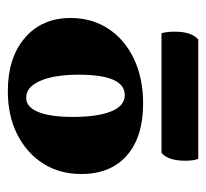

<svg xmlns="http://www.w3.org/2000/svg" viewBox="-38 -739 527 491"><g transform="rotate(-90 225.5 -493.5)"><path d="M206 -391Q121 -391 73.5 -432.5Q26 -474 26 -549Q26 -605 53 -647Q80 -689 127.5 -713Q175 -737 238 -737Q323 -737 374 -693.5Q425 -650 425 -576Q425 -522 397.5 -480Q370 -438 320.5 -414.5Q271 -391 206 -391ZM228 -438Q280 -438 280 -556Q280 -617 264.5 -653.5Q249 -690 221 -690Q197 -690 184.5 -659Q172 -628 172 -571Q172 -508 186 -473Q200 -438 228 -438ZM370 -250H65Q60 -261 60 -283Q60 -327 80 -344H386Q390 -331 390 -310Q390 -267 370 -250Z"/></g></svg>

Font: Petrona ExtraBold
Style: Regular
Weight: 800
Designer: Ringo R. Seeber
Foundry: Ringo R. Seeber
Version: Version 2.001; ttfautohint (v1.8.3)